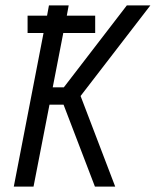

<svg xmlns="http://www.w3.org/2000/svg" viewBox="-20 -690 590 710"><path d="M331 0 215 -303H163L104 0H31L141 -568H82V-632H154L161 -670H234L227 -632H332V-568H214L175 -367H216L449 -670H536L278 -335L406 0Z"/></svg>

Font: Lode Term
Style: Italic
Weight: 400
Italic angle: -11°
Monospace: yes
Designer: Belleve Invis
Foundry: Belleve Invis
Version: Version 29.2.0